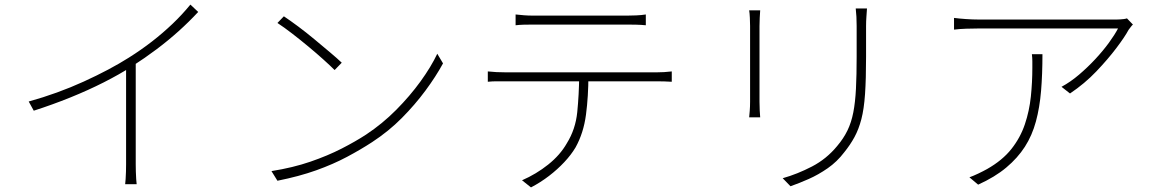

<svg xmlns="http://www.w3.org/2000/svg" viewBox="-20 -782 5040 836"><path d="M105 -340Q231 -375 345 -427Q459 -479 541 -531Q595 -565 642 -601.5Q689 -638 731 -678Q773 -718 809 -762L843 -730Q803 -687 758 -646.5Q713 -606 662.5 -568Q612 -530 553 -492Q500 -458 432 -423.5Q364 -389 286 -357.5Q208 -326 127 -300ZM529 -508 571 -528V-67Q571 -52 571.5 -34.5Q572 -17 573 -2.5Q574 12 575 20H525Q526 12 527 -2.5Q528 -17 528.5 -34.5Q529 -52 529 -67Z M1216 -711Q1243 -693 1278 -667Q1313 -641 1349 -611Q1385 -581 1416.5 -554.5Q1448 -528 1468 -509L1437 -477Q1418 -496 1388 -523Q1358 -550 1322.5 -579.5Q1287 -609 1252 -636Q1217 -663 1188 -682ZM1162 -37Q1256 -52 1331.5 -78Q1407 -104 1467.5 -135Q1528 -166 1574 -196Q1645 -243 1705 -303.5Q1765 -364 1811 -427.5Q1857 -491 1884 -548L1909 -506Q1878 -449 1832.5 -387.5Q1787 -326 1729.5 -268Q1672 -210 1600 -163Q1551 -131 1491 -99Q1431 -67 1357 -40.5Q1283 -14 1188 5Z M2225 -719Q2245 -717 2262 -715.5Q2279 -714 2303 -714Q2319 -714 2360 -714Q2401 -714 2453.5 -714Q2506 -714 2559 -714Q2612 -714 2653 -714Q2694 -714 2710 -714Q2728 -714 2750.5 -715Q2773 -716 2792 -719V-672Q2772 -674 2750 -674.5Q2728 -675 2710 -675Q2694 -675 2653.5 -675Q2613 -675 2560 -675Q2507 -675 2454.5 -675Q2402 -675 2361 -675Q2320 -675 2304 -675Q2280 -675 2261 -674.5Q2242 -674 2225 -672ZM2104 -471Q2123 -469 2142 -468Q2161 -467 2184 -467Q2195 -467 2233.5 -467Q2272 -467 2328 -467Q2384 -467 2448.5 -467Q2513 -467 2577 -467Q2641 -467 2696.5 -467Q2752 -467 2790 -467Q2828 -467 2838 -467Q2854 -467 2871.5 -468Q2889 -469 2905 -471V-426Q2891 -427 2872.5 -427.5Q2854 -428 2838 -428Q2828 -428 2790 -428Q2752 -428 2696.5 -428Q2641 -428 2577 -428Q2513 -428 2448.5 -428Q2384 -428 2328 -428Q2272 -428 2233.5 -428Q2195 -428 2184 -428Q2161 -428 2142.5 -428Q2124 -428 2104 -426ZM2542 -454Q2542 -363 2531.5 -283Q2521 -203 2486 -140Q2467 -108 2437 -76Q2407 -44 2370.5 -16Q2334 12 2292 34L2253 3Q2315 -24 2367 -65.5Q2419 -107 2448 -158Q2486 -219 2493.5 -294Q2501 -369 2502 -454Z M3755 -745Q3754 -728 3752.5 -709Q3751 -690 3751 -669Q3751 -654 3751 -627.5Q3751 -601 3751 -575.5Q3751 -550 3751 -535Q3751 -438 3746.5 -372.5Q3742 -307 3730.5 -263Q3719 -219 3700.5 -185Q3682 -151 3656 -119Q3625 -78 3584 -49.5Q3543 -21 3501 -2.5Q3459 16 3422 29L3388 -6Q3452 -24 3515.5 -57Q3579 -90 3625 -146Q3653 -179 3670 -214Q3687 -249 3695.5 -293Q3704 -337 3707 -396Q3710 -455 3710 -535Q3710 -551 3710 -577Q3710 -603 3710 -629Q3710 -655 3710 -669Q3710 -690 3709 -709Q3708 -728 3706 -745ZM3290 -737Q3289 -726 3288 -704.5Q3287 -683 3287 -669Q3287 -665 3287 -641Q3287 -617 3287 -582.5Q3287 -548 3287 -508.5Q3287 -469 3287 -433.5Q3287 -398 3287 -372Q3287 -346 3287 -339Q3287 -320 3288 -300.5Q3289 -281 3290 -271H3242Q3243 -281 3244.5 -299.5Q3246 -318 3246 -339Q3246 -346 3246 -372Q3246 -398 3246 -433.5Q3246 -469 3246 -508.5Q3246 -548 3246 -582.5Q3246 -617 3246 -641Q3246 -665 3246 -669Q3246 -683 3245 -704.5Q3244 -726 3242 -737Z M4913 -675Q4908 -671 4903.5 -664.5Q4899 -658 4894 -652Q4878 -622 4841 -573Q4804 -524 4753.5 -471Q4703 -418 4639 -375L4602 -404Q4641 -425 4678.5 -457Q4716 -489 4749.5 -525Q4783 -561 4808.5 -596Q4834 -631 4848 -658Q4832 -658 4793 -658Q4754 -658 4701 -658Q4648 -658 4588 -658Q4528 -658 4469.5 -658Q4411 -658 4362 -658Q4313 -658 4280.5 -658Q4248 -658 4240 -658Q4215 -658 4186.5 -657Q4158 -656 4134 -653V-704Q4157 -701 4186 -699Q4215 -697 4240 -697Q4248 -697 4281 -697Q4314 -697 4363.5 -697Q4413 -697 4471.5 -697Q4530 -697 4589.5 -697Q4649 -697 4701.5 -697Q4754 -697 4791 -697Q4828 -697 4843 -697Q4849 -697 4857 -697.5Q4865 -698 4873 -699Q4881 -700 4887 -702ZM4519 -546Q4519 -459 4513 -386.5Q4507 -314 4490.5 -253Q4474 -192 4442.5 -143Q4411 -94 4361.5 -52.5Q4312 -11 4239 22L4201 -10Q4218 -16 4240 -26.5Q4262 -37 4278 -46Q4345 -84 4384 -133.5Q4423 -183 4442.5 -241Q4462 -299 4468.5 -361.5Q4475 -424 4475 -487Q4475 -501 4475 -515.5Q4475 -530 4473 -546Z"/></svg>

Font: Noto Sans SC ExtraLight
Style: Regular
Weight: 250
Designer: Ryoko NISHIZUKA 西塚涼子 (kana, bopomofo & ideographs); Paul D. Hunt (Latin, Greek & Cyrillic); Sandoll Communications 산돌커뮤니
Foundry: Adobe
Version: Version 2.004-H2;hotconv 1.0.118;makeotfexe 2.5.65603